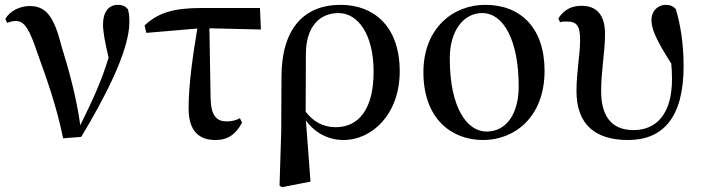

<svg xmlns="http://www.w3.org/2000/svg" viewBox="-20 -563 2901 794"><path d="M241 9 316 3C411 -155 515 -352 515 -471C515 -493 514 -507 509 -525C498 -537 487 -543 468 -543C428 -543 406 -512 406 -462C406 -432 414 -388 429 -325C400 -227 362 -147 312 -45C296 -162 264 -277 234 -373C203 -497 169 -538 103 -538C63 -538 22 -519 2 -485L10 -468C20 -473 32 -476 46 -476C82 -476 102 -441 135 -343C172 -240 214 -125 241 9Z M871 16C924 16 956 -9 981 -56L972 -74C955 -65 938 -61 917 -61C877 -61 853 -83 851 -154L846 -446L1059 -441L1055 -530H815C696 -530 634 -510 578 -458L585 -427L796 -445C779 -342 760 -220 760 -114C760 -20 804 16 871 16Z M1136 205 1146 211 1264 188 1245 -65C1281 -15 1336 16 1400 16C1520 16 1633 -92 1633 -268C1633 -456 1524 -543 1389 -543C1239 -543 1144 -447 1144 -244L1143 -20ZM1244 -101 1245 -343C1246 -447 1297 -509 1380 -509C1458 -509 1525 -425 1525 -266C1525 -111 1463 -37 1368 -37C1315 -37 1275 -61 1244 -101Z M1978 16C2109 16 2232 -80 2232 -270C2232 -450 2131 -543 1987 -543C1854 -543 1731 -447 1731 -264C1731 -74 1845 16 1978 16ZM1992 -19C1913 -19 1840 -114 1840 -322C1840 -433 1895 -509 1974 -509C2063 -509 2125 -395 2125 -205C2125 -98 2078 -19 1992 -19Z M2577 16C2722 16 2807 -77 2807 -290C2807 -378 2795 -458 2775 -525C2765 -537 2752 -543 2733 -543C2701 -543 2674 -518 2674 -480C2674 -443 2693 -399 2756 -300C2758 -278 2759 -256 2759 -236C2759 -90 2693 -25 2600 -25C2507 -25 2466 -85 2466 -186C2466 -273 2482 -347 2482 -423C2482 -496 2452 -539 2385 -539C2342 -539 2312 -522 2289 -487L2296 -471C2304 -474 2313 -474 2323 -474C2366 -474 2379 -456 2379 -397C2379 -338 2364 -267 2364 -186C2364 -47 2443 16 2577 16Z"/></svg>

Font: Noto Serif SC SemiBold
Style: Regular
Weight: 600
Designer: Ryoko NISHIZUKA 西塚涼子 (kana & ideographs); Frank Grießhammer (Latin, Greek & Cyrillic); Wenlong ZHANG 张文龙 (bopomofo); San
Foundry: Adobe
Version: Version 2.001;hotconv 1.1.0;makeotfexe 2.6.0